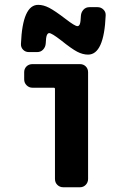

<svg xmlns="http://www.w3.org/2000/svg" viewBox="-20 -790 540 810"><path d="M391.6 -759.8Q406.2 -759.8 416.5 -749.5Q426.8 -739.3 425.8 -724.6Q418.9 -559.6 351.6 -559.6Q329.1 -559.6 305.7 -571.8Q282.2 -584 237.3 -620.1Q198.2 -650.4 187.5 -650.4Q181.6 -650.4 177.7 -641.6Q173.8 -632.8 172.9 -606.4Q171.9 -591.8 162.1 -581.1Q152.3 -570.3 136.7 -570.3H101.6Q86.9 -570.3 77.1 -580.6Q67.4 -590.8 68.4 -605.5Q75.2 -770.5 141.6 -769.5Q163.1 -769.5 187 -757.3Q210.9 -745.1 256.8 -710Q295.9 -679.7 306.6 -679.7Q313.5 -679.7 316.9 -688.5Q320.3 -697.3 321.3 -723.6Q322.3 -738.3 332 -749Q341.8 -759.8 357.4 -759.8ZM317.4 -519.5Q332 -519.5 341.8 -509.8Q351.6 -500 351.6 -485.4V-35.2Q351.6 -20.5 341.8 -10.3Q332 0 317.4 0H247.1Q232.4 0 222.2 -9.8Q211.9 -19.5 211.9 -35.2V-415Q211.9 -419.9 207 -419.9H117.2Q102.5 -419.9 92.3 -430.2Q82 -440.4 82 -455.1V-485.4Q82 -500 91.8 -509.8Q101.6 -519.5 117.2 -519.5Z"/></svg>

Font: Rounded-L Mgen+ 1mn bold
Style: Bold
Weight: 700
Designer: [Source Han Sans]
Ryoko NISHIZUKA  (kana & ideographs); Paul D. Hunt (Latin, Greek & Cyrillic); Wenlong ZHANG  (bopomofo
Version: Version 1.059.20150602